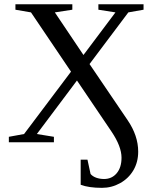

<svg xmlns="http://www.w3.org/2000/svg" viewBox="-20 -675 762 911"><path d="M345.2 -293 154.8 -39.1 235.8 -25.9V0H22V-25.9L94.2 -39.1L316.9 -335L127 -616.2L53.2 -628.9V-654.8H323.2V-628.9L240.2 -616.2L376 -414.1L527.8 -616.2L446.8 -628.9V-654.8H661.1V-628.9L588.9 -616.2L404.8 -371.1L585.4 -105Q635.7 -31.2 635.7 44.4Q635.7 94.2 612.8 133.1Q589.8 171.9 549.8 194.1Q509.8 216.3 463.9 216.3Q401.4 216.3 362.8 201.7V82.5H395L409.7 150.4Q418.9 161.6 436 168Q453.1 174.3 473.6 174.3Q510.7 174.3 533.7 147Q556.6 119.6 556.6 73.2Q556.6 20 509.3 -50.3Z"/></svg>

Font: Times New Roman
Style: Regular
Weight: 400
Designer: Steve Matteson
Foundry: Ascender Corporation
Version: Version 2.00.3